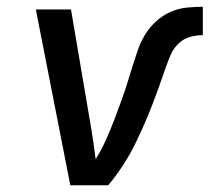

<svg xmlns="http://www.w3.org/2000/svg" viewBox="-20 -548 640 568"><path d="M300 0H188L86 -520H190L249 -173Q253 -149 256.5 -125Q260 -101 263 -77Q277 -99 287.5 -121.5Q298 -144 307.5 -167Q317 -190 325.5 -213.5Q334 -237 342.5 -260Q351 -283 358 -306.5Q365 -330 372.5 -353.5Q380 -377 388 -400.5Q396 -424 409.5 -446Q423 -468 442.5 -485.5Q462 -503 485 -513Q508 -523 532.5 -525.5Q557 -528 580 -528V-444Q562 -444 543 -439Q524 -434 509 -420Q494 -406 486 -388Q478 -370 471.5 -351.5Q465 -333 458.5 -314.5Q452 -296 445.5 -278Q439 -260 432 -242Q425 -224 417.5 -205.5Q410 -187 402 -169.5Q394 -152 385.5 -134Q377 -116 367.5 -98.5Q358 -81 347 -64Q336 -47 324.5 -31Q313 -15 300 0Z"/></svg>

Font: Iosevka Medium Extended
Style: Italic
Weight: 500
Width: 7
Italic angle: -9°
Monospace: yes
Designer: Belleve Invis
Foundry: Belleve Invis
Version: Version 32.5.0; ttfautohint (v1.8.4)